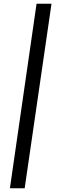

<svg xmlns="http://www.w3.org/2000/svg" viewBox="-20 -846 307 1027"><path d="M33 161 175.5 -826H255.5L112 161Z"/></svg>

Font: Public Sans Medium
Style: Italic
Weight: 500
Italic angle: -8°
Designer: The Public Sans project authors (U.S. Web Design System). Libre Franklin designed by Pablo Impallari and Rodrigo Fuenzal
Version: Version 1.007; ttfautohint (v1.8.1) -l 8 -r 50 -G 200 -x 14 